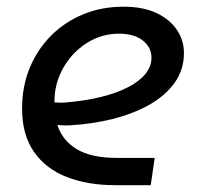

<svg xmlns="http://www.w3.org/2000/svg" viewBox="-20 -542 585 562"><path d="M317 0Q236.6 0 175.3 -23.9Q114 -47.8 79.3 -97.7Q44.6 -147.6 44.6 -224.6Q44.6 -288.8 66.9 -343Q89.2 -397.2 129.3 -437.5Q169.4 -477.8 223.5 -500.1Q277.6 -522.4 341.2 -522.4Q399 -522.4 438.1 -503.8Q477.2 -485.2 497.8 -454.6Q518.4 -424 518.4 -387.2Q518.4 -337.2 490.7 -299.1Q463 -261 416.1 -234.8Q369.2 -208.6 309.4 -193.7Q249.6 -178.8 185 -175.2Q174.4 -174.6 165.4 -175Q156.4 -175.4 148 -176.2Q161.4 -132.4 203.5 -106.1Q245.6 -79.8 323.4 -79.8H432.8L421.2 0ZM139.4 -242.4Q146.2 -242 153.7 -241.6Q161.2 -241.2 169.2 -241.8Q228.6 -246.6 275.7 -258.3Q322.8 -270 355.9 -287.3Q389 -304.6 406.2 -326.3Q423.4 -348 423.4 -373.2Q423.4 -403.2 398.1 -423.3Q372.8 -443.4 328 -443.4Q276.6 -443.4 233.5 -415.7Q190.4 -388 165 -342.9Q139.6 -297.8 139.4 -245.6Q139.4 -244.6 139.4 -244.2Q139.4 -243.8 139.4 -242.4Z"/></svg>

Font: MuseoModerno Thin
Style: Italic
Weight: 100
Italic angle: -9°
Designer: Pablo Cosgaya, Héctor Gatti, Marcela Romero, and the Authors of The MuseoModerno Project.
Foundry: Omnibus-Type Team
Version: Version 1.003